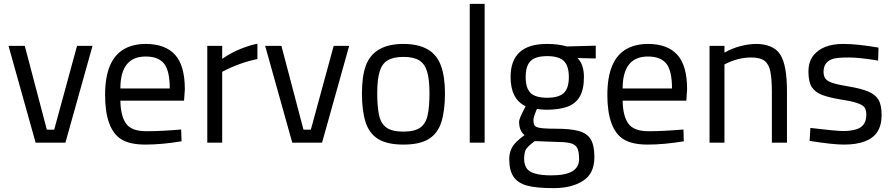

<svg xmlns="http://www.w3.org/2000/svg" viewBox="-20 -737 4618 992"><path d="M164 0 24 -500H108L222 -67H260L378 -500H458L318 0Z M918 -7Q816 10 732 10Q648 10 604 -19Q523 -73 523 -247Q523 -428 622 -484Q669 -510 733 -510Q833 -510 884 -454.5Q935 -399 935 -276L931 -217H602Q603 -139 631 -99Q659 -59 736 -59Q813 -59 916 -68ZM602 -280H857Q857 -372 827.5 -408.5Q798 -445 733 -445Q602 -445 602 -280Z M1310 -432Q1217 -413 1128 -366V0H1051V-500H1128V-433Q1174 -465 1224.5 -485Q1275 -505 1310 -511Z M1490 0 1350 -500H1434L1548 -67H1586L1704 -500H1784L1644 0Z M1870 -398Q1912 -510 2064 -510Q2218 -510 2258 -398Q2279 -342 2279 -254Q2279 -166 2260.5 -107Q2242 -48 2195.5 -19Q2149 10 2064.5 10Q1980 10 1933.5 -19Q1887 -48 1868.5 -107Q1850 -166 1850 -254Q1850 -342 1870 -398ZM2064 -57Q2122 -57 2151 -77.5Q2180 -98 2189.5 -142Q2199 -186 2199 -255.5Q2199 -325 2187 -366Q2175 -407 2146 -425Q2117 -443 2064.5 -443Q2012 -443 1982.5 -425Q1953 -407 1941 -366Q1929 -325 1929 -255.5Q1929 -186 1938.5 -142Q1948 -98 1977 -77.5Q2006 -57 2064 -57Z M2407 0V-717H2484V0Z M2754 -174Q2736 -132 2736 -117Q2736 -102 2739.5 -93.5Q2743 -85 2754 -80Q2773 -72 2850.5 -72Q2928 -72 2971 -60Q3014 -48 3032.5 -16.5Q3051 15 3051 75Q3051 160 2992 197.5Q2933 235 2841 235Q2749 235 2701.5 221.5Q2654 208 2632.5 175Q2611 142 2611 85Q2611 33 2646 -2Q2664 -20 2690 -39Q2662 -61 2662 -109Q2662 -125 2696 -188Q2618 -225 2618 -339Q2618 -510 2805 -510Q2865 -510 2909 -497L3058 -501V-435L2964 -437Q2997 -404 2997 -339Q2997 -274 2975 -237Q2953 -200 2910 -185Q2867 -170 2802 -170Q2786 -170 2754 -174ZM2850 -4 2743 -8Q2701 23 2694.5 41Q2688 59 2688 85Q2688 111 2700 131Q2723 169 2828 169Q2902 169 2937 148Q2972 127 2972 84.5Q2972 42 2960.5 24.5Q2949 7 2922 1.5Q2895 -4 2850 -4ZM2919 -339Q2919 -397 2893 -422Q2867 -447 2807 -447Q2747 -447 2721.5 -422Q2696 -397 2696 -339Q2696 -281 2721.5 -256.5Q2747 -232 2807 -232Q2867 -232 2893 -256.5Q2919 -281 2919 -339Z M3513 -7Q3411 10 3327 10Q3243 10 3199 -19Q3118 -73 3118 -247Q3118 -428 3217 -484Q3264 -510 3328 -510Q3428 -510 3479 -454.5Q3530 -399 3530 -276L3526 -217H3197Q3198 -139 3226 -99Q3254 -59 3331 -59Q3408 -59 3511 -68ZM3197 -280H3452Q3452 -372 3422.5 -408.5Q3393 -445 3328 -445Q3197 -445 3197 -280Z M3862 -440Q3791 -440 3723 -404V0H3646V-500H3723V-465Q3761 -487 3805 -498.5Q3849 -510 3888.5 -510Q3928 -510 3961 -496.5Q3994 -483 4012 -454Q4046 -400 4046 -265V0H3968V-262Q3968 -327 3960.5 -366Q3953 -405 3930.5 -422.5Q3908 -440 3862 -440Z M4517 -424Q4421 -440 4366 -440Q4311 -440 4287 -434Q4235 -419 4235 -366Q4235 -344 4245 -330.5Q4255 -317 4283 -308Q4311 -299 4368.5 -289.5Q4426 -280 4463.5 -265Q4501 -250 4518 -223Q4535 -196 4535 -142.5Q4535 -89 4512 -54Q4468 10 4340 10Q4282 10 4163 -9L4167 -76Q4300 -60 4337 -60Q4374 -60 4401 -68Q4456 -83 4456 -144Q4456 -169 4446 -183Q4427 -208 4324 -223Q4268 -232 4230.5 -245.5Q4193 -259 4175 -286Q4157 -313 4157 -366Q4157 -419 4183 -451Q4231 -510 4337 -510Q4410 -510 4519 -491Z"/></svg>

Font: Cairo-CLs
Style: CLs-Regular
Weight: 400
Version: Version 3.130;gftools[0.9.24]